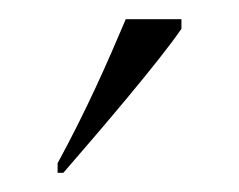

<svg xmlns="http://www.w3.org/2000/svg" viewBox="-20 -786 249 200"><path d="M40 -616V-606H46C85 -651 145 -721 169 -756V-766H111C92 -721 70 -671 40 -616Z"/></svg>

Font: Noto Serif Display ExtraCondensed Light
Style: Regular
Weight: 300
Width: 2
Designer: Monotype Design Team
Foundry: Monotype Imaging Inc.
Version: Version 2.009